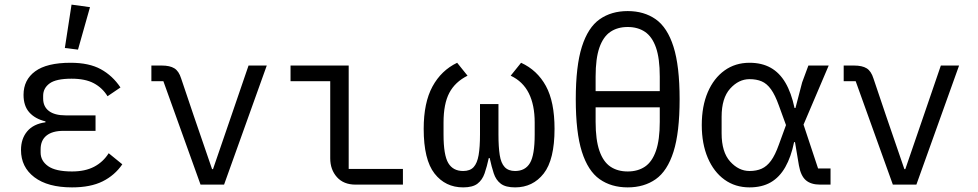

<svg xmlns="http://www.w3.org/2000/svg" viewBox="-20 -800 4240 832"><path d="M292 12Q187 12 129 -32Q71 -76 71 -150Q71 -199 98 -231Q125 -263 177 -270V-274Q132 -285 107 -313Q82 -341 82 -389Q82 -454 132.5 -491Q183 -528 286 -528Q366 -528 417 -500Q468 -472 502 -421L446 -383Q424 -419 387 -439Q350 -459 290 -459Q223 -459 195 -438.5Q167 -418 167 -385V-373Q167 -338 192 -319Q217 -300 265 -300H394V-233H255Q207 -233 181.5 -212.5Q156 -192 156 -153V-139Q156 -103 188.5 -80Q221 -57 292 -57Q349 -57 388 -77.5Q427 -98 451 -136L510 -88Q477 -40 424.5 -14Q372 12 292 12ZM318 -585 261 -592 290 -780 370 -769Z M849 0 688 -448H636V-516H681Q716 -516 735.5 -504Q755 -492 765 -460L819 -300L899 -67H903L983 -300L1057 -516H1136L951 0Z M1726 0H1521Q1469 0 1440 -32.5Q1411 -65 1411 -114V-448H1239V-516H1491V-68H1726Z M2140 -217Q2140 -163 2145.5 -128Q2151 -93 2167 -76Q2183 -59 2212 -59Q2256 -59 2276.5 -93.5Q2297 -128 2297 -217V-269Q2297 -345 2271.5 -396Q2246 -447 2193 -472L2238 -528Q2308 -496 2345.5 -427.5Q2383 -359 2383 -242Q2383 -108 2336 -48Q2289 12 2212 12Q2171 12 2150 -4Q2129 -20 2119.5 -49Q2110 -78 2102 -115H2098Q2090 -78 2080 -49Q2070 -20 2049 -4Q2028 12 1987 12Q1910 12 1863 -48Q1816 -108 1816 -242Q1816 -355 1854 -425Q1892 -495 1961 -528L2006 -472Q1952 -445 1927 -397.5Q1902 -350 1902 -269V-217Q1902 -128 1922.5 -93.5Q1943 -59 1987 -59Q2017 -59 2032.5 -76Q2048 -93 2054 -128Q2060 -163 2060 -217V-349H2140Z M2700 12Q2629 12 2578.5 -23.5Q2528 -59 2501.5 -142.5Q2475 -226 2475 -370Q2475 -514 2501.5 -597.5Q2528 -681 2578.5 -716.5Q2629 -752 2700 -752Q2771 -752 2821.5 -716.5Q2872 -681 2898.5 -597.5Q2925 -514 2925 -370Q2925 -226 2898.5 -142.5Q2872 -59 2821.5 -23.5Q2771 12 2700 12ZM2700 -57Q2744 -57 2775 -78Q2806 -99 2822.5 -146.5Q2839 -194 2839 -272V-335H2561V-272Q2561 -194 2577.5 -146.5Q2594 -99 2625 -78Q2656 -57 2700 -57ZM2561 -405H2839V-468Q2839 -547 2822.5 -594Q2806 -641 2775 -662Q2744 -683 2700 -683Q2656 -683 2625 -662Q2594 -641 2577.5 -594Q2561 -547 2561 -468Z M3579 0H3534Q3494 0 3472 -19Q3450 -38 3442 -83L3425 -184H3421Q3408 -120 3383 -76Q3358 -32 3320 -10Q3282 12 3228 12Q3166 12 3119.5 -21.5Q3073 -55 3047 -116Q3021 -177 3021 -258Q3021 -340 3047 -400.5Q3073 -461 3119.5 -494.5Q3166 -528 3228 -528Q3281 -528 3319.5 -506.5Q3358 -485 3383.5 -441.5Q3409 -398 3423 -332H3427L3456 -443L3483 -516H3571L3462 -260L3525 -70H3579ZM3228 -59Q3258 -59 3280.5 -69Q3303 -79 3321 -103.5Q3339 -128 3355 -173L3386 -258L3355 -343Q3339 -388 3321 -413Q3303 -438 3280.5 -447.5Q3258 -457 3228 -457Q3181 -457 3144 -416Q3107 -375 3107 -294V-222Q3107 -141 3144 -100Q3181 -59 3228 -59Z M3849 0 3688 -448H3636V-516H3681Q3716 -516 3735.5 -504Q3755 -492 3765 -460L3819 -300L3899 -67H3903L3983 -300L4057 -516H4136L3951 0Z"/></svg>

Font: Lilex
Style: Regular
Weight: 400
Monospace: yes
Designer: Mike Abbink, Paul van der Laan, Pieter van Rosmalen, Mikhael Khrustik
Foundry: Mikhael Khrustik
Version: Version 2.510